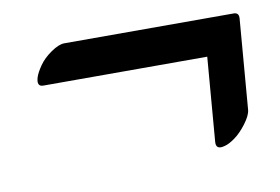

<svg xmlns="http://www.w3.org/2000/svg" viewBox="-42 -437 559 384"><g transform="rotate(-10 237.5 -245.5)"><path d="M43 -318Q46 -327 55 -340Q64 -353 80 -364Q96 -375 107 -375H451Q462 -375 461 -363L446 -180Q445 -169 433 -153Q421 -137 408.5 -128Q396 -119 387 -117Q369 -112 370 -128L384 -299H51Q37 -299 43 -318Z"/></g></svg>

Font: Kavivanar
Style: Regular
Weight: 400
Designer: Tharique Azeez
Foundry: Tharique Azeez
Version: Version 1.88